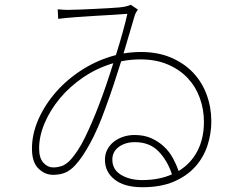

<svg xmlns="http://www.w3.org/2000/svg" viewBox="-20 -762 1040 805"><path d="M576 -7Q647 -7 701 -31Q682 -89 644.5 -127.5Q607 -166 546 -166Q505 -166 478 -146Q451 -126 451 -93Q451 -51 487.5 -29Q524 -7 576 -7ZM393 -317Q410 -361 425.5 -406.5Q441 -452 455 -497Q387 -477 329.5 -438Q272 -399 231 -349.5Q190 -300 167 -245.5Q144 -191 144 -140Q144 -99 162 -79.5Q180 -60 203 -60Q220 -60 236.5 -65Q253 -70 272 -88Q307 -125 337 -187Q367 -249 393 -317ZM558 -722Q554 -716 550 -709Q546 -702 544 -694Q536 -666 524 -626Q512 -586 498 -538Q534 -544 572 -544Q642 -544 697 -520.5Q752 -497 789.5 -457.5Q827 -418 846.5 -365Q866 -312 866 -253Q866 -202 850 -152.5Q834 -103 799.5 -64Q765 -25 710 -1Q655 23 577 23Q502 23 461 -9Q420 -41 420 -92Q420 -116 430 -135Q440 -154 457 -167.5Q474 -181 496.5 -188.5Q519 -196 544 -196Q585 -196 615.5 -182Q646 -168 668.5 -146.5Q691 -125 705.5 -98Q720 -71 729 -45Q780 -76 807.5 -128.5Q835 -181 835 -251Q835 -303 818 -350.5Q801 -398 767.5 -434Q734 -470 684 -491.5Q634 -513 568 -513Q547 -513 527.5 -511Q508 -509 488 -505Q473 -457 456.5 -407Q440 -357 421 -306Q391 -222 358 -161.5Q325 -101 296 -70Q275 -47 253 -38Q231 -29 203 -29Q168 -29 141 -55.5Q114 -82 114 -139Q114 -200 141 -261.5Q168 -323 215.5 -377Q263 -431 327.5 -471.5Q392 -512 466 -531Q482 -582 494.5 -627Q507 -672 514 -704Q492 -702 456 -700Q420 -698 379 -695.5Q338 -693 297 -690Q256 -687 224 -683L222 -723Q232 -722 248.5 -721Q265 -720 279 -721Q293 -721 318.5 -722Q344 -723 373 -724.5Q402 -726 431.5 -727.5Q461 -729 482 -731Q512 -734 528 -742Z"/></svg>

Font: SpoqaHanSansJP-Thin
Style: Regular
Weight: 250
Designer: [Source Han Sans]
Ryoko NISHIZUKA  (kana & ideographs); Paul D. Hunt (Latin, Greek & Cyrillic); Wenlong ZHANG  (bopomofo
Foundry: Spoqa (http://bi.spoqa.com)
Version: Version 1.002.20150607